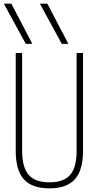

<svg xmlns="http://www.w3.org/2000/svg" viewBox="-20 -1020 540 1050"><path d="M121 -780 1 -1000H42L157 -780ZM318 -780 198 -1000H239L354 -780ZM250 10Q155 10 110.5 -39.5Q66 -89 66 -195V-730H101V-197Q101 -105 136.5 -64Q172 -23 250 -23Q329 -23 364 -64Q399 -105 399 -197V-730H434V-195Q434 -89 389.5 -39.5Q345 10 250 10Z"/></svg>

Font: M PLUS 1 Code ExtraLight
Style: Regular
Weight: 250
Designer: Coji Morishita
Foundry: UNDERFOREST DESIGN
Version: Version 1.002